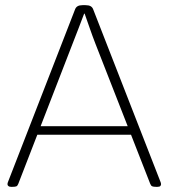

<svg xmlns="http://www.w3.org/2000/svg" viewBox="-20 -722 653 744"><path d="M23 2Q16 2 12.5 -1Q9 -4 9 -8Q9 -10 9.5 -12.5Q10 -15 11 -17L271 -686Q274 -694 281 -698Q288 -702 300 -702H311Q324 -702 331 -698Q338 -694 341 -686L602 -17Q603 -15 603.5 -12.5Q604 -10 604 -8Q604 -4 601 -1Q598 2 590 2H585Q575 2 570 0Q565 -2 562 -10L350 -552Q338 -583 328 -612Q318 -641 308 -669H306Q295 -641 284.5 -612.5Q274 -584 261 -552L51 -10Q48 -2 43.5 0Q39 2 28 2ZM106 -200V-233H505V-200Z"/></svg>

Font: Asap Thin
Style: Regular
Weight: 250
Designer: Pablo Cosgaya
Foundry: Omnibus-Type
Version: Version 3.001